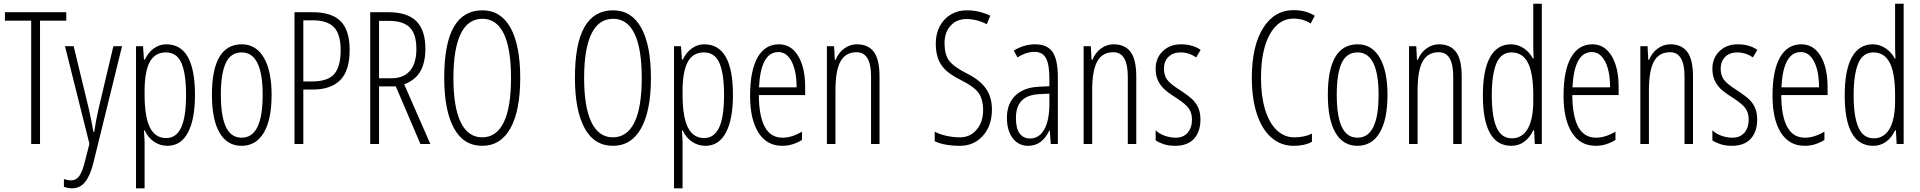

<svg xmlns="http://www.w3.org/2000/svg" viewBox="-20 -780 10402 1040"><path d="M196.8 0H148.9V-668H6.8V-713.9H338.9V-668H196.8Z M464.4 -1 332 -529.8H378.9L459 -199.2Q473.1 -139.6 486.3 -64.9H490.2Q499.5 -129.9 516.1 -200.2L594.2 -529.8H641.1L486.3 100.1Q469.2 169.9 441.7 205.1Q414.1 240.2 368.2 240.2Q349.6 240.2 326.2 231.9V189.9Q345.7 196.8 364.3 196.8Q393.6 196.8 410.6 171.6Q427.7 146.5 440.9 90.8Z M887.2 9.8Q847.2 9.8 814.2 -12.5Q781.2 -34.7 764.2 -73.2H759.8L763.2 -15.1V240.2H716.8V-529.8H754.9L759.8 -457H764.2Q783.7 -497.1 814.2 -518.6Q844.7 -540 880.9 -540Q1036.1 -540 1036.1 -266.1Q1036.1 -133.8 998 -62Q960 9.8 887.2 9.8ZM877.9 -496.1Q819.8 -496.1 791.5 -444.8Q763.2 -393.6 763.2 -284.2V-269Q763.2 -147 792 -89.6Q820.8 -32.2 879.9 -32.2Q934.6 -32.2 961.2 -89.1Q987.8 -146 987.8 -266.1Q987.8 -380.9 962.9 -438.5Q938 -496.1 877.9 -496.1Z M1451.2 -266.1Q1451.2 -132.3 1408.9 -61.3Q1366.7 9.8 1288.1 9.8Q1210.4 9.8 1169.2 -61.3Q1127.9 -132.3 1127.9 -266.1Q1127.9 -540 1290 -540Q1366.2 -540 1408.7 -468.3Q1451.2 -396.5 1451.2 -266.1ZM1176.3 -266.1Q1176.3 -151.4 1203.6 -92.8Q1231 -34.2 1289.1 -34.2Q1402.8 -34.2 1402.8 -266.1Q1402.8 -496.1 1289.1 -496.1Q1229.5 -496.1 1202.9 -438.5Q1176.3 -380.9 1176.3 -266.1Z M1874 -508.8Q1874 -398.4 1823.5 -346.7Q1772.9 -294.9 1673.8 -294.9H1623V0H1575.2V-713.9H1672.9Q1777.3 -713.9 1825.7 -664.6Q1874 -615.2 1874 -508.8ZM1623 -338.9H1670.9Q1754.9 -338.9 1790 -378.4Q1825.2 -418 1825.2 -508.8Q1825.2 -595.2 1788.8 -632.6Q1752.4 -669.9 1676.3 -669.9H1623Z M2033.2 -312V0H1985.4V-713.9H2083Q2187.5 -713.9 2235.8 -664.6Q2284.2 -615.2 2284.2 -517.1Q2284.2 -442.9 2257.8 -395Q2231.4 -347.2 2169.4 -323.2L2311 0H2257.3L2124 -312ZM2033.2 -356H2100.1Q2165 -356 2200.2 -396Q2235.4 -436 2235.4 -515.1Q2235.4 -595.7 2199.5 -631.3Q2163.6 -667 2086.4 -667H2033.2Z M2797.9 -357.9Q2797.9 -180.7 2744.9 -85.4Q2691.9 9.8 2591.8 9.8Q2490.7 9.8 2438.5 -86.2Q2386.2 -182.1 2386.2 -358.9Q2386.2 -543.5 2438 -633.8Q2489.7 -724.1 2593.3 -724.1Q2692.9 -724.1 2745.4 -629.2Q2797.9 -534.2 2797.9 -357.9ZM2436 -357.9Q2436 -198.7 2475.8 -117.4Q2515.6 -36.1 2591.8 -36.1Q2668.5 -36.1 2708.3 -116.7Q2748 -197.3 2748 -357.9Q2748 -516.6 2709 -597.4Q2669.9 -678.2 2593.3 -678.2Q2514.6 -678.2 2475.3 -596.4Q2436 -514.6 2436 -357.9Z M3505.9 -357.9Q3505.9 -180.7 3452.9 -85.4Q3399.9 9.8 3299.8 9.8Q3198.7 9.8 3146.5 -86.2Q3094.2 -182.1 3094.2 -358.9Q3094.2 -543.5 3146 -633.8Q3197.8 -724.1 3301.3 -724.1Q3400.9 -724.1 3453.4 -629.2Q3505.9 -534.2 3505.9 -357.9ZM3144 -357.9Q3144 -198.7 3183.8 -117.4Q3223.6 -36.1 3299.8 -36.1Q3376.5 -36.1 3416.3 -116.7Q3456.1 -197.3 3456.1 -357.9Q3456.1 -516.6 3417 -597.4Q3377.9 -678.2 3301.3 -678.2Q3222.7 -678.2 3183.3 -596.4Q3144 -514.6 3144 -357.9Z M3801.3 9.8Q3761.2 9.8 3728.3 -12.5Q3695.3 -34.7 3678.2 -73.2H3673.8L3677.2 -15.1V240.2H3630.9V-529.8H3668.9L3673.8 -457H3678.2Q3697.8 -497.1 3728.3 -518.6Q3758.8 -540 3794.9 -540Q3950.2 -540 3950.2 -266.1Q3950.2 -133.8 3912.1 -62Q3874 9.8 3801.3 9.8ZM3792 -496.1Q3733.9 -496.1 3705.6 -444.8Q3677.2 -393.6 3677.2 -284.2V-269Q3677.2 -147 3706.1 -89.6Q3734.9 -32.2 3793.9 -32.2Q3848.6 -32.2 3875.2 -89.1Q3901.9 -146 3901.9 -266.1Q3901.9 -380.9 3877 -438.5Q3852.1 -496.1 3792 -496.1Z M4217.3 9.8Q4133.3 9.8 4088.1 -61.8Q4043 -133.3 4043 -261.2Q4043 -397 4083.3 -468.5Q4123.5 -540 4199.2 -540Q4265.1 -540 4303.2 -477.3Q4341.3 -414.6 4341.3 -308.1V-265.1H4090.3Q4091.3 -149.4 4123 -91.8Q4154.8 -34.2 4219.2 -34.2Q4269 -34.2 4324.2 -66.9V-22Q4273.4 9.8 4217.3 9.8ZM4196.3 -498Q4100.6 -498 4091.3 -307.1H4294.9Q4294.9 -394.5 4268.3 -446.3Q4241.7 -498 4196.3 -498Z M4698.2 0V-365.2Q4698.2 -497.1 4620.1 -497.1Q4560.5 -497.1 4533 -447.8Q4505.4 -398.4 4505.4 -291V0H4459V-529.8H4498L4502 -456.1H4506.3Q4522.9 -496.1 4554.2 -518.1Q4585.4 -540 4621.1 -540Q4682.6 -540 4713.4 -498.8Q4744.1 -457.5 4744.1 -366.2V0Z M5353 -187Q5353 -99.1 5304.2 -44.7Q5255.4 9.8 5180.2 9.8Q5094.7 9.8 5043 -15.1V-66.9Q5068.4 -52.7 5106 -44.4Q5143.6 -36.1 5180.2 -36.1Q5234.9 -36.1 5270 -77.6Q5305.2 -119.1 5305.2 -183.1Q5305.2 -242.2 5280.3 -276.9Q5255.4 -311.5 5185.1 -346.2Q5129.9 -374 5102.5 -400.1Q5075.2 -426.3 5062 -460.9Q5048.8 -495.6 5048.8 -543.9Q5048.8 -596.7 5070.3 -637.7Q5091.8 -678.7 5130.4 -701.4Q5168.9 -724.1 5214.8 -724.1Q5256.3 -724.1 5290.3 -714.8Q5324.2 -705.6 5343.8 -694.8L5325.2 -648.9Q5271 -676.8 5214.8 -676.8Q5162.1 -676.8 5129.2 -640.9Q5096.2 -605 5096.2 -545.9Q5096.2 -485.8 5120.1 -452.6Q5144 -419.4 5213.9 -383.8Q5286.1 -348.6 5319.6 -301.5Q5353 -254.4 5353 -187Z M5671.9 0 5666 -74.2H5664.1Q5626 9.8 5548.8 9.8Q5497.1 9.8 5465.6 -31.5Q5434.1 -72.8 5434.1 -142.1Q5434.1 -217.8 5479.5 -262Q5524.9 -306.2 5606.9 -310.1L5664.1 -313V-356.9Q5664.1 -431.2 5645.5 -465.1Q5627 -499 5584 -499Q5538.6 -499 5491.2 -469.2L5471.2 -505.9Q5526.4 -540 5586.9 -540Q5652.3 -540 5681.2 -498.8Q5710 -457.5 5710 -360.8V0ZM5559.1 -29.8Q5608.9 -29.8 5636.5 -78.9Q5664.1 -127.9 5664.1 -217.8V-272.9L5608.9 -270Q5544.9 -266.6 5513.9 -234.6Q5482.9 -202.6 5482.9 -141.1Q5482.9 -83.5 5503.4 -56.6Q5523.9 -29.8 5559.1 -29.8Z M6088.9 0V-365.2Q6088.9 -497.1 6010.7 -497.1Q5951.2 -497.1 5923.6 -447.8Q5896 -398.4 5896 -291V0H5849.6V-529.8H5888.7L5892.6 -456.1H5897Q5913.6 -496.1 5944.8 -518.1Q5976.1 -540 6011.7 -540Q6073.2 -540 6104 -498.8Q6134.8 -457.5 6134.8 -366.2V0Z M6482.4 -132.8Q6482.4 -65.9 6447.3 -28.1Q6412.1 9.8 6345.7 9.8Q6309.6 9.8 6282.2 0.5Q6254.9 -8.8 6239.7 -20V-74.2Q6257.8 -56.2 6287.6 -45.2Q6317.4 -34.2 6348.6 -34.2Q6389.6 -34.2 6413.1 -61Q6436.5 -87.9 6436.5 -132.8Q6436.5 -168 6419.7 -192.1Q6402.8 -216.3 6355.5 -247.1Q6301.3 -281.2 6281.5 -301.8Q6261.7 -322.3 6250.7 -347.7Q6239.7 -373 6239.7 -408.2Q6239.7 -465.3 6278.3 -502.7Q6316.9 -540 6376.5 -540Q6440.4 -540 6483.4 -509.8L6459.5 -469.2Q6419.4 -496.1 6374.5 -496.1Q6333.5 -496.1 6309.1 -471.9Q6284.7 -447.8 6284.7 -408.2Q6284.7 -373 6301.3 -349.4Q6317.9 -325.7 6371.6 -292Q6424.3 -257.3 6443.8 -236.6Q6463.4 -215.8 6472.9 -190.7Q6482.4 -165.5 6482.4 -132.8Z M6986.3 -679.2Q6905.8 -679.2 6858.2 -594Q6810.5 -508.8 6810.5 -357.9Q6810.5 -259.8 6832.5 -187Q6854.5 -114.3 6895.5 -75.2Q6936.5 -36.1 6990.7 -36.1Q7046.4 -36.1 7086.4 -56.2V-12.2Q7048.3 9.8 6986.3 9.8Q6918.5 9.8 6867.4 -34.2Q6816.4 -78.1 6788.6 -161.4Q6760.7 -244.6 6760.7 -358.9Q6760.7 -529.8 6821.5 -627.4Q6882.3 -725.1 6987.3 -725.1Q7052.7 -725.1 7101.6 -694.8L7079.6 -652.8Q7038.6 -679.2 6986.3 -679.2Z M7495.6 -266.1Q7495.6 -132.3 7453.4 -61.3Q7411.1 9.8 7332.5 9.8Q7254.9 9.8 7213.6 -61.3Q7172.4 -132.3 7172.4 -266.1Q7172.4 -540 7334.5 -540Q7410.6 -540 7453.1 -468.3Q7495.6 -396.5 7495.6 -266.1ZM7220.7 -266.1Q7220.7 -151.4 7248 -92.8Q7275.4 -34.2 7333.5 -34.2Q7447.3 -34.2 7447.3 -266.1Q7447.3 -496.1 7333.5 -496.1Q7273.9 -496.1 7247.3 -438.5Q7220.7 -380.9 7220.7 -266.1Z M7851.6 0V-365.2Q7851.6 -497.1 7773.4 -497.1Q7713.9 -497.1 7686.3 -447.8Q7658.7 -398.4 7658.7 -291V0H7612.3V-529.8H7651.4L7655.3 -456.1H7659.7Q7676.3 -496.1 7707.5 -518.1Q7738.8 -540 7774.4 -540Q7835.9 -540 7866.7 -498.8Q7897.5 -457.5 7897.5 -366.2V0Z M8166.5 9.8Q8012.2 9.8 8012.2 -264.2Q8012.2 -398.9 8050.8 -469.5Q8089.4 -540 8164.6 -540Q8200.2 -540 8232.2 -519.5Q8264.2 -499 8283.2 -462.9H8287.1L8285.2 -522V-759.8H8331.5V0H8293.5L8289.6 -74.2H8285.2Q8266.1 -33.7 8235.8 -12Q8205.6 9.8 8166.5 9.8ZM8169.4 -30.8Q8225.1 -30.8 8255.1 -82.3Q8285.2 -133.8 8285.2 -233.9V-264.2Q8285.2 -384.3 8256.1 -440.2Q8227.1 -496.1 8167.5 -496.1Q8110.4 -496.1 8085.4 -436.3Q8060.5 -376.5 8060.5 -263.2Q8060.5 -148.9 8086.4 -89.8Q8112.3 -30.8 8169.4 -30.8Z M8623.5 9.8Q8539.6 9.8 8494.4 -61.8Q8449.2 -133.3 8449.2 -261.2Q8449.2 -397 8489.5 -468.5Q8529.8 -540 8605.5 -540Q8671.4 -540 8709.5 -477.3Q8747.6 -414.6 8747.6 -308.1V-265.1H8496.6Q8497.6 -149.4 8529.3 -91.8Q8561 -34.2 8625.5 -34.2Q8675.3 -34.2 8730.5 -66.9V-22Q8679.7 9.8 8623.5 9.8ZM8602.5 -498Q8506.8 -498 8497.6 -307.1H8701.2Q8701.2 -394.5 8674.6 -446.3Q8647.9 -498 8602.5 -498Z M9104.5 0V-365.2Q9104.5 -497.1 9026.4 -497.1Q8966.8 -497.1 8939.2 -447.8Q8911.6 -398.4 8911.6 -291V0H8865.2V-529.8H8904.3L8908.2 -456.1H8912.6Q8929.2 -496.1 8960.4 -518.1Q8991.7 -540 9027.3 -540Q9088.9 -540 9119.6 -498.8Q9150.4 -457.5 9150.4 -366.2V0Z M9498 -132.8Q9498 -65.9 9462.9 -28.1Q9427.7 9.8 9361.3 9.8Q9325.2 9.8 9297.9 0.5Q9270.5 -8.8 9255.4 -20V-74.2Q9273.4 -56.2 9303.2 -45.2Q9333 -34.2 9364.3 -34.2Q9405.3 -34.2 9428.7 -61Q9452.1 -87.9 9452.1 -132.8Q9452.1 -168 9435.3 -192.1Q9418.5 -216.3 9371.1 -247.1Q9316.9 -281.2 9297.1 -301.8Q9277.3 -322.3 9266.4 -347.7Q9255.4 -373 9255.4 -408.2Q9255.4 -465.3 9293.9 -502.7Q9332.5 -540 9392.1 -540Q9456.1 -540 9499 -509.8L9475.1 -469.2Q9435.1 -496.1 9390.1 -496.1Q9349.1 -496.1 9324.7 -471.9Q9300.3 -447.8 9300.3 -408.2Q9300.3 -373 9316.9 -349.4Q9333.5 -325.7 9387.2 -292Q9439.9 -257.3 9459.5 -236.6Q9479 -215.8 9488.5 -190.7Q9498 -165.5 9498 -132.8Z M9755.4 9.8Q9671.4 9.8 9626.2 -61.8Q9581.1 -133.3 9581.1 -261.2Q9581.1 -397 9621.3 -468.5Q9661.6 -540 9737.3 -540Q9803.2 -540 9841.3 -477.3Q9879.4 -414.6 9879.4 -308.1V-265.1H9628.4Q9629.4 -149.4 9661.1 -91.8Q9692.9 -34.2 9757.3 -34.2Q9807.1 -34.2 9862.3 -66.9V-22Q9811.5 9.8 9755.4 9.8ZM9734.4 -498Q9638.7 -498 9629.4 -307.1H9833Q9833 -394.5 9806.4 -446.3Q9779.8 -498 9734.4 -498Z M10126.5 9.8Q9972.2 9.8 9972.2 -264.2Q9972.2 -398.9 10010.7 -469.5Q10049.3 -540 10124.5 -540Q10160.2 -540 10192.1 -519.5Q10224.1 -499 10243.2 -462.9H10247.1L10245.1 -522V-759.8H10291.5V0H10253.4L10249.5 -74.2H10245.1Q10226.1 -33.7 10195.8 -12Q10165.5 9.8 10126.5 9.8ZM10129.4 -30.8Q10185.1 -30.8 10215.1 -82.3Q10245.1 -133.8 10245.1 -233.9V-264.2Q10245.1 -384.3 10216.1 -440.2Q10187 -496.1 10127.4 -496.1Q10070.3 -496.1 10045.4 -436.3Q10020.5 -376.5 10020.5 -263.2Q10020.5 -148.9 10046.4 -89.8Q10072.3 -30.8 10129.4 -30.8Z"/></svg>

Font: TypoPRO Open Sans Condensed
Style: Regular
Weight: 300
Width: 3
Foundry: Ascender Corporation
Version: Version 1.10